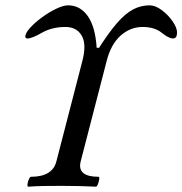

<svg xmlns="http://www.w3.org/2000/svg" viewBox="-20 -696 683 719"><path d="M86 3Q82 3 83 -6Q84 -15 88 -24.5Q92 -34 96 -34Q176 -34 191 -91L288 -466Q305 -530 286 -562.5Q267 -595 225 -595Q176 -595 138 -574Q100 -552 83 -552Q76 -552 75 -558Q74 -571 92 -591Q110 -611 136.5 -630.5Q163 -650 190 -663Q217 -676 235 -676Q280 -676 308.5 -636Q337 -596 342 -517H351Q388 -575 418.5 -610Q449 -645 478 -660.5Q507 -676 540 -676Q562 -676 586 -658Q610 -640 626.5 -616Q643 -592 643 -574Q643 -552 628 -552Q612 -552 586 -573Q559 -595 514 -595Q468 -595 431.5 -562.5Q395 -530 379 -466L282 -91Q268 -34 349 -34Q353 -34 351.5 -24.5Q350 -15 346.5 -6Q343 3 339 3Q279 0 208 0Q173 0 144 0.5Q115 1 86 3Z"/></svg>

Font: Junicode Two Beta Condensed Medium
Style: Italic
Weight: 500
Width: 3
Italic angle: -9°
Version: Version 1.053; ttfautohint (v1.8.4)